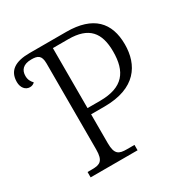

<svg xmlns="http://www.w3.org/2000/svg" viewBox="-163 -853 965 992"><g transform="rotate(-30 319.5 -357.0)"><path d="M97 0H377V-32H332C285 -32 262 -41 262 -109V-281H342C529 -281 594 -385 594 -507C594 -637 524 -714 364 -714H145C60 -714 13 -685 13 -617C13 -584 32 -560 59 -560C72 -560 81 -565 88 -572C76 -585 67 -599 67 -622C67 -656 86 -681 136 -681C173 -681 194 -673 194 -624V-111C194 -42 171 -32 124 -32H97ZM336 -318H262V-676H354C476 -676 523 -618 523 -505C523 -386 475 -318 336 -318Z"/></g></svg>

Font: Noto Serif Light
Style: Regular
Weight: 300
Designer: Monotype Design Team
Foundry: Monotype Imaging Inc.
Version: Version 2.013